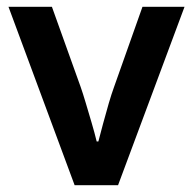

<svg xmlns="http://www.w3.org/2000/svg" viewBox="-20 -546 569 566"><path d="M200 0 5 -526H133L218 -289Q224 -272 232.5 -243.5Q241 -215 250 -184.5Q259 -154 265 -129H270Q276 -152 284 -182Q292 -212 300.5 -241Q309 -270 316 -289L400 -526H524L328 0Z"/></svg>

Font: Archivo SemiBold SemiBold
Style: Regular
Weight: 600
Version: Version 2.001